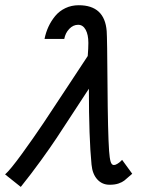

<svg xmlns="http://www.w3.org/2000/svg" viewBox="-30 -714 568 742"><path d="M50.3 8.3 -10.3 -40Q9.8 -57.6 54.7 -119.4Q99.6 -181.2 137.9 -238.3Q176.3 -295.4 234.9 -385Q293.5 -474.6 309.1 -497.6Q311.5 -527.8 311.5 -547.9Q311.5 -580.1 301 -599.1Q290.5 -618.2 272 -618.2Q252.9 -618.2 237.8 -602.5Q222.7 -586.9 218.3 -563.5H142.1Q147 -588.4 157.2 -610.6Q167.5 -632.8 183.3 -652.1Q199.2 -671.4 222.7 -682.6Q246.1 -693.8 274.4 -693.8Q374.5 -693.8 382.3 -593.8Q384.3 -566.9 385.5 -384Q386.7 -201.2 391.6 -130.4Q393.6 -102.5 397.5 -89.4Q401.4 -76.2 410.2 -76.2Q416 -76.2 423.8 -81.1Q431.6 -85.9 436.5 -90.8L441.9 -96.2L481 -42.5Q459 -22.9 450.7 -16.4Q442.4 -9.8 428.2 -4.9Q414.1 0 393.6 0Q364.7 0 345.9 -20.8Q327.1 -41.5 323.7 -78.1Q313.5 -181.6 313.5 -371.1Q290.5 -336.4 251 -275.6Q211.4 -214.8 188.5 -180.2Q165.5 -145.5 127.9 -93.5Q90.3 -41.5 50.3 8.3Z"/></svg>

Font: Fantasque Sans Mono
Style: Italic
Weight: 400
Italic angle: -11°
Monospace: yes
Designer: Jany Belluz
Version: Version 1.8.0 ; ttfautohint (v1.8.2)